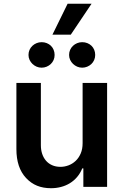

<svg xmlns="http://www.w3.org/2000/svg" viewBox="-20 -981 648 1008"><path d="M66.1 -545.5H194.6V-218Q194.6 -194.2 201.3 -173.7Q208.1 -153.1 221.1 -137.8Q234 -122.5 253.4 -113.8Q272.7 -105.1 297.6 -105.1Q318.9 -105.1 339.7 -112.9Q360.4 -120.7 377 -136.2Q393.5 -151.6 403.6 -175.1Q413.7 -198.5 413.7 -229.4V-545.5H542.3V0H417.6V-96.9H411.9Q401.3 -71 384.6 -51.5Q367.9 -32 346.6 -19Q325.3 -6 300.2 0.5Q275.2 7.1 247.9 7.1Q207 7.1 174.9 -5.9Q142.8 -18.8 116.8 -46.5Q66.1 -100.5 66.1 -198.2ZM255.3 -799 334.9 -961.3H460.6L351.6 -799ZM342.7 -692.5Q342.7 -707 348.2 -719.3Q353.7 -731.5 363.1 -740.4Q372.5 -749.3 384.9 -754.4Q397.4 -759.6 411.6 -759.6Q426.1 -759.6 438.6 -754.6Q451 -749.6 460.2 -740.8Q469.5 -731.9 474.6 -719.5Q479.8 -707 479.8 -692.5Q479.8 -678.3 474.4 -666Q469.1 -653.8 459.7 -644.9Q450.3 -636 437.9 -630.9Q425.4 -625.7 411.6 -625.7Q397.7 -625.7 385.3 -631Q372.9 -636.4 363.5 -645.4Q354 -654.5 348.4 -666.5Q342.7 -678.6 342.7 -692.5ZM129.6 -692.5Q129.6 -707 135.1 -719.3Q140.6 -731.5 150 -740.4Q159.4 -749.3 171.9 -754.4Q184.3 -759.6 198.5 -759.6Q213.1 -759.6 225.5 -754.6Q237.9 -749.6 247.2 -740.8Q256.4 -731.9 261.5 -719.5Q266.7 -707 266.7 -692.5Q266.7 -678.3 261.4 -666Q256 -653.8 246.6 -644.9Q237.2 -636 224.8 -630.9Q212.4 -625.7 198.5 -625.7Q184.7 -625.7 172.2 -631Q159.8 -636.4 150.4 -645.4Q141 -654.5 135.3 -666.5Q129.6 -678.6 129.6 -692.5Z"/></svg>

Font: Inter P Semi Bold
Style: Regular
Weight: 600
Designer: Rasmus Andersson
Foundry: rsms
Version: Version 3.018;git-588b23468